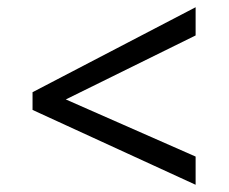

<svg xmlns="http://www.w3.org/2000/svg" viewBox="-20 -588 632 531"><path d="M70 -284V-333L521 -568V-490L162 -313L521 -155V-77Z"/></svg>

Font: uoriya15
Style: Book
Weight: 400
Designer: Jelle Bosma - Monotype Design Team
Foundry: Monotype Imaging Inc.
Version: Version 2.003